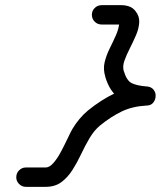

<svg xmlns="http://www.w3.org/2000/svg" viewBox="-20 -598 623 744"><path d="M374 -503Q358 -503 347 -514Q336 -525 336 -541Q336 -556 347 -567Q358 -578 374 -578Q393 -578 412.5 -578Q432 -578 451 -578Q466 -578 480.5 -573Q495 -568 505 -555Q521 -535 519.5 -511Q518 -487 507 -461.5Q496 -436 483 -410.5Q470 -385 462 -362.5Q454 -340 460 -321Q460 -321 460 -322Q460 -322 460 -322Q471 -285 491 -275.5Q511 -266 548 -263Q566 -262 575 -250.5Q584 -239 583 -226Q583 -212 574 -200.5Q565 -189 548 -189Q493 -186 451.5 -166Q410 -146 368 -112Q368 -112 368 -112Q368 -112 368 -112Q345 -93 327.5 -63.5Q310 -34 294.5 -1Q279 32 260.5 61Q242 90 217.5 108Q193 126 157 126Q138 126 118.5 126Q99 126 80 126Q80 126 80 126Q80 126 80 126Q65 126 54 115Q43 104 43 89Q43 73 54 62Q65 51 80 51Q99 51 118.5 51Q138 51 157 51Q172 51 187.5 33Q203 15 217 -11.5Q231 -38 242.5 -62.5Q254 -87 261 -99Q273 -119 288 -137Q303 -155 321 -170Q321 -170 321 -170Q321 -170 321 -170Q373 -212 425 -236.5Q477 -261 544 -263Q562 -264 571 -252Q580 -240 580 -226Q580 -211 571 -199.5Q562 -188 544 -189Q484 -192 445 -216Q406 -240 388 -300Q388 -300 388 -300Q388 -301 388 -301Q379 -330 385.5 -357Q392 -384 405 -410Q418 -436 429.5 -462Q441 -488 443 -515Q443 -514 444 -512Q446 -508 450.5 -505.5Q455 -503 451 -503Q432 -503 412.5 -503Q393 -503 374 -503Q374 -503 374 -503Q374 -503 374 -503Z"/></svg>

Font: FRB American Cursive Guidelines Arrows Extrabold
Style: Bold Italic
Weight: 800
Italic angle: -25°
Version: Version 2.0;Modular Font Editor K font №1